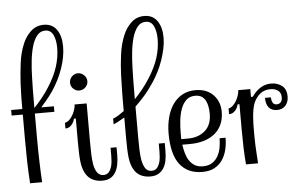

<svg xmlns="http://www.w3.org/2000/svg" viewBox="-56 -925 1595 1029"><g transform="rotate(-5 741.0 -410.0)"><path d="M125 -244.1Q125 -204.1 125.5 -171.6Q126 -139.2 127 -110.6Q127.9 -82 128.9 -54.9Q129.9 -27.8 131.8 0H66.9Q63 -59.1 61.5 -117.9Q60.1 -176.8 60.1 -240.2V-370.1H0V-399.9H60.1Q60.1 -434.1 60.5 -465.6Q61 -497.1 63 -538.1Q65.9 -590.8 73 -646.5Q80.1 -702.1 99.1 -747.1Q113.8 -784.2 142.8 -812Q171.9 -839.8 213.9 -839.8Q258.8 -839.8 283 -805.9Q307.1 -772 307.1 -714.8Q307.1 -659.2 285.6 -597.7Q264.2 -536.1 227.1 -481Q210 -456.1 193.4 -436.5Q176.8 -417 162.1 -399.9H230V-370.1H125ZM208 -504.9Q243.2 -560.1 259 -610.6Q274.9 -661.1 274.9 -710.9Q274.9 -752.9 261.5 -780.5Q248 -808.1 219.2 -808.1Q191.9 -808.1 174.6 -786.6Q157.2 -765.1 147.2 -730.5Q137.2 -695.8 132.6 -652.3Q127.9 -608.9 127 -564Q126 -544.9 125.5 -499.5Q125 -454.1 125 -399.9Q147 -422.9 168.5 -449.5Q189.9 -476.1 208 -504.9Z M373 -564.9Q392.1 -564.9 406.2 -551Q420.4 -537.1 420.4 -518.1Q420.4 -499 406.2 -485.6Q392.1 -472.2 373 -472.2Q354.5 -472.2 340.8 -485.6Q327.1 -499 327.1 -518.1Q327.1 -537.1 340.8 -551Q354.5 -564.9 373 -564.9ZM341.3 -324.2H331.1Q328.1 -307.1 314.7 -291.5Q301.3 -275.9 281.2 -275.9V-306.2Q296.4 -310.1 307.4 -321.5Q318.4 -333 325.7 -346.9Q333 -360.8 337.2 -375Q341.3 -389.2 341.3 -399.9H406.2V-192.9Q406.2 -159.2 407.2 -128.7Q408.2 -98.1 412.1 -73.2Q417.5 -43 429.9 -26.4Q442.4 -9.8 462.4 -9.8Q479.5 -9.8 489.3 -19.3Q499 -28.8 504.6 -43.9Q510.3 -59.1 511.7 -76.7Q513.2 -94.2 513.2 -108.9V-151.9H545.4V-110.8Q545.4 -83 540.8 -59.1Q536.1 -35.2 525.6 -17.6Q515.1 0 497.8 10Q480.5 20 453.1 20Q425.3 20 401.9 8.5Q378.4 -2.9 364.3 -28.8Q350.1 -54.2 345.7 -90.6Q341.3 -127 341.3 -192.9Z M600.6 -192.9V-307.1Q586.4 -298.8 569.1 -289.3Q551.8 -279.8 540.5 -275.9V-306.2Q554.7 -311 572.5 -322.5Q590.3 -334 600.6 -341.8Q600.6 -374 600.6 -397.9Q600.6 -421.9 601.1 -443.4Q601.6 -464.8 602.1 -486.8Q602.5 -508.8 603.5 -538.1Q605.5 -590.8 613 -646.5Q620.6 -702.1 639.6 -747.1Q654.3 -784.2 683.3 -812Q712.4 -839.8 754.4 -839.8Q799.3 -839.8 823.5 -805.9Q847.7 -772 847.7 -714.8Q847.7 -687 841.1 -656Q834.5 -625 824 -594.5Q813.5 -564 798.6 -534.4Q783.7 -504.9 767.6 -481Q738.8 -438 712.6 -408.9Q686.5 -379.9 665.5 -359.9V-192.9Q665.5 -159.2 666.5 -129.2Q667.5 -99.1 671.4 -74.2Q676.8 -44.9 688.2 -27.3Q699.7 -9.8 721.7 -9.8Q738.8 -9.8 748.5 -19.3Q758.3 -28.8 763.9 -43.9Q769.5 -59.1 771 -76.7Q772.5 -94.2 772.5 -108.9V-151.9H804.7V-109.9Q804.7 -82 800 -58.1Q795.4 -34.2 784.4 -17.1Q773.4 0 756.1 10Q738.8 20 712.4 20Q683.6 20 660.6 8.5Q637.7 -2.9 623.5 -28.8Q609.4 -54.2 605 -90.6Q600.6 -127 600.6 -192.9ZM748.5 -504.9Q783.7 -560.1 799.6 -610.6Q815.4 -661.1 815.4 -710.9Q815.4 -752.9 802 -780.5Q788.6 -808.1 759.8 -808.1Q732.4 -808.1 715.1 -786.6Q697.8 -765.1 687.7 -730.5Q677.7 -695.8 673.1 -652.3Q668.5 -608.9 667.5 -564Q666.5 -544.9 666 -499.5Q665.5 -454.1 665.5 -399.9Q687.5 -422.9 709 -449.5Q730.5 -476.1 748.5 -504.9Z M829.6 -200.2Q829.6 -246.1 840.1 -286.6Q850.6 -327.1 871.1 -356.7Q891.6 -386.2 922.1 -403.1Q952.6 -419.9 992.7 -419.9Q1052.7 -419.9 1088.1 -384Q1123.5 -348.1 1123.5 -292Q1123.5 -253.9 1110.1 -224.4Q1096.7 -194.8 1071.8 -174.8Q1046.9 -154.8 1012.7 -144.8Q978.5 -134.8 937.5 -134.8H897.5Q900.9 -112.8 906.7 -90.8Q912.6 -68.8 923.6 -51Q934.6 -33.2 952.6 -21.5Q970.7 -9.8 997.6 -9.8Q1028.8 -9.8 1048.3 -22.9Q1067.9 -36.1 1079.3 -56.6Q1090.8 -77.1 1095.2 -102.5Q1099.6 -127.9 1099.6 -151.9H1131.8Q1131.8 -118.2 1124.3 -87.2Q1116.7 -56.2 1100.1 -32Q1083.5 -7.8 1057.1 6.1Q1030.8 20 992.7 20Q913.6 20 871.6 -34.4Q829.6 -88.9 829.6 -200.2ZM894.5 -165H931.6Q986.8 -165 1022.7 -196Q1058.6 -227.1 1058.6 -287.1Q1058.6 -305.2 1055.7 -323.5Q1052.7 -341.8 1045.2 -356.9Q1037.6 -372.1 1024.2 -381.1Q1010.7 -390.1 988.8 -390.1Q958.5 -390.1 940.2 -372.1Q921.9 -354 911.9 -326.4Q901.9 -298.8 898.2 -264.9Q894.5 -231 894.5 -200.2Z M1286.6 -357.9H1296.4Q1316.4 -387.2 1342.5 -403.6Q1368.7 -419.9 1400.4 -419.9Q1433.6 -419.9 1458 -401.4Q1482.4 -382.8 1482.4 -342.8Q1482.4 -314 1466.1 -294.9Q1449.7 -275.9 1420.4 -275.9Q1390.6 -275.9 1375.7 -294.4Q1360.8 -313 1360.8 -346.2H1392.6Q1392.6 -331.1 1398.7 -318.6Q1404.8 -306.2 1421.4 -306.2Q1433.6 -306.2 1442.1 -314.7Q1450.7 -323.2 1450.7 -341.8Q1450.7 -366.2 1434.6 -378.2Q1418.5 -390.1 1393.6 -390.1Q1360.8 -390.1 1338.6 -372.1Q1316.4 -354 1303.7 -325.2Q1297.9 -311 1294.2 -291.5Q1290.5 -272 1289.1 -252.9Q1287.6 -233.9 1287.1 -218Q1286.6 -202.1 1286.6 -192.9Q1286.6 -164.1 1286.6 -142.6Q1286.6 -121.1 1287.6 -100.1Q1288.6 -79.1 1290 -55.7Q1291.5 -32.2 1293.5 0H1228.5Q1224.6 -46.9 1223.1 -93Q1221.7 -139.2 1221.7 -191.9V-324.2H1211.4Q1208.5 -307.1 1195.1 -291.5Q1181.6 -275.9 1161.6 -275.9V-306.2Q1176.8 -310.1 1187.7 -321.5Q1198.7 -333 1206.1 -346.9Q1213.4 -360.8 1217.5 -375Q1221.7 -389.2 1221.7 -399.9H1286.6Z"/></g></svg>

Font: Sevillana
Style: Regular
Weight: 400
Designer: Olga Umpeleva
Foundry: Brownfox
Version: Version 1.001